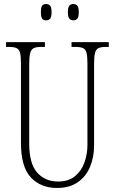

<svg xmlns="http://www.w3.org/2000/svg" viewBox="-20 -923 571 953"><path d="M263 10Q182 10 133 -42.5Q84 -95 84 -214V-608Q84 -644 79.5 -661Q75 -678 62.5 -684Q50 -690 26 -690H10V-714H203V-690H183Q160 -690 147.5 -684Q135 -678 130 -660Q125 -642 125 -605V-210Q125 -111 164.5 -66.5Q204 -22 268 -22Q321 -22 353 -49Q385 -76 399.5 -117.5Q414 -159 414 -203V-607Q414 -643 409.5 -660.5Q405 -678 392.5 -684Q380 -690 356 -690H335V-714H520V-690H504Q481 -690 468.5 -684Q456 -678 451.5 -660Q447 -642 447 -606V-201Q447 -143 427 -95Q407 -47 366 -18.5Q325 10 263 10ZM344 -822Q331 -822 324 -830.5Q317 -839 317 -862Q317 -886 324 -894.5Q331 -903 344 -903Q357 -903 364 -894.5Q371 -886 371 -862Q371 -839 364 -830.5Q357 -822 344 -822ZM209 -822Q195 -822 189 -830.5Q183 -839 183 -862Q183 -886 189 -894.5Q195 -903 209 -903Q222 -903 229 -894.5Q236 -886 236 -862Q236 -839 229 -830.5Q222 -822 209 -822Z"/></svg>

Font: Noto Serif Ethiopic ExtraCondensed ExtraLight
Style: Regular
Weight: 200
Width: 2
Designer: Monotype Design Team
Foundry: Monotype Imaging Inc.
Version: Version 2.102; ttfautohint (v1.8.4.7-5d5b)